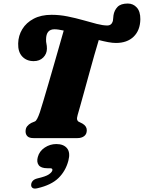

<svg xmlns="http://www.w3.org/2000/svg" viewBox="-20 -802 835 1115"><path d="M431 -134.5Q425.5 -116 428 -107Q430.5 -98 437.5 -95L458.5 -84.5Q484 -69.5 484 -46Q484 -23 468.8 -11.5Q453.5 0 430 0H174.5Q150 0 139.2 -10.8Q128.5 -21.5 128.5 -39Q128.5 -57 137.5 -68.5Q146.5 -80 161.5 -88L183 -97Q195 -102 211.5 -150Q219 -173 232 -216.5Q245 -260 261 -314.8Q277 -369.5 293.5 -427Q310 -484.5 324.8 -536.2Q339.5 -588 350 -624.5Q334 -628 320.5 -630Q307 -632 296.5 -632Q248 -632 247.5 -573.5Q247 -559 249.8 -547.5Q252.5 -536 252.5 -519Q252 -489 231 -468Q210 -447 175.5 -447Q134.5 -447 109.2 -473.8Q84 -500.5 85.5 -549.5Q86.5 -595 109.5 -632.8Q132.5 -670.5 175.5 -693.2Q218.5 -716 279.5 -716Q326.5 -716 373.2 -706.5Q420 -697 463 -684.8Q506 -672.5 542 -663.2Q578 -654 603 -654Q628 -654 635.5 -680Q637 -687 637.2 -694.8Q637.5 -702.5 639 -713Q643.5 -742 662.5 -761.8Q681.5 -781.5 722 -781.5Q753.5 -781.5 774.5 -758.2Q795.5 -735 795 -690Q794 -626 756.2 -589.2Q718.5 -552.5 653 -552.5Q634 -552.5 608.2 -557.2Q582.5 -562 553.5 -569.5Q541.5 -530.5 527.2 -480Q513 -429.5 498.2 -376Q483.5 -322.5 470 -273.5Q456.5 -224.5 446.2 -187.8Q436 -151 431 -134.5ZM255 175Q218 175 204.8 157Q191.5 139 199.5 110Q208.5 76 239.5 55.2Q270.5 34.5 307 34.5Q349.5 34.5 369.5 59.2Q389.5 84 377 131.5Q361 191.5 319.5 232Q278 272.5 198 291Q178.5 296 169.2 289.5Q160 283 161 270.5Q161.5 258.5 170.2 248.5Q179 238.5 197.5 234Q245.5 223 263.2 211Q281 199 284 187.5Q287 175 270.5 175Z"/></svg>

Font: Fraunces 9pt S050 Black
Style: Italic
Weight: 900
Italic angle: -16°
Version: Version 1.000; ttfautohint (v1.8.3)